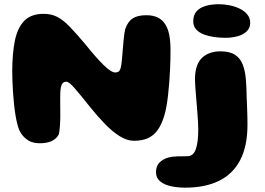

<svg xmlns="http://www.w3.org/2000/svg" viewBox="-20 -649 1246 902"><path d="M167.5 24Q134.6 24 113.1 10.8Q91.6 -2.4 76.8 -25.6Q69.2 -37.8 63.4 -58.4Q57.6 -79.1 53.2 -105.1Q48.9 -131.1 45.9 -159.6Q43 -188 41.1 -216.3Q39.2 -244.6 38.4 -269.5Q37.5 -294.4 37.5 -312.8Q37.5 -397.2 49.9 -458Q62.4 -518.8 94.3 -551.4Q126.2 -584 185.2 -584Q221.5 -584 249.6 -569.3Q277.6 -554.6 308 -523.1Q338.4 -491.6 380.8 -441.2Q429.4 -380.5 465.6 -344.6Q501.9 -308.6 521.1 -308.6Q529.5 -308.6 535 -311.2Q540.5 -313.8 544.1 -321.6Q547.6 -329.4 549.9 -344.4Q551 -351.4 552.4 -364.6Q553.8 -377.8 555 -394.3Q556.2 -410.9 557.8 -428.6Q559.2 -446.4 560.9 -462.9Q562.5 -479.5 564.4 -492.4Q566.4 -505.2 568.2 -512.1Q580.2 -547.6 603.4 -562.6Q626.6 -577.5 667.2 -577.5Q699.2 -577.5 720.8 -566.9Q742.4 -556.4 755.7 -535.9Q769 -515.5 774.9 -485.9Q780.8 -456.4 781 -418.1Q781.2 -399.5 780.7 -374.3Q780.1 -349.1 778.8 -320.4Q777.5 -291.6 775.2 -261.6Q772.9 -231.6 769.6 -202.9Q766.4 -174.2 761.9 -149.1Q757.5 -123.9 751.5 -104.8Q739.5 -64.8 721.2 -38.8Q702.9 -12.9 675.7 -0.2Q648.5 12.4 609.5 12.4Q577.4 12.4 543.4 -8.5Q509.4 -29.4 474.2 -65.5Q439 -101.6 402.5 -147.1Q378.5 -177 360.4 -199.3Q342.2 -221.6 329.3 -236.2Q316.4 -250.9 306.9 -258.1Q297.5 -265.2 290.9 -265.2Q276 -265.2 269.4 -250.4Q262.8 -235.5 262.8 -190.4Q262.8 -176.1 262.9 -160.2Q263 -144.4 263.2 -128Q263.4 -111.6 263.2 -95.8Q263 -80 262.1 -65.5Q261.1 -51 259.8 -38.6Q258.4 -26.2 255.8 -17Q244.1 4.4 221.7 14.2Q199.2 24 167.5 24ZM850.4 232.6Q814.4 232.6 783 225.8Q751.6 219 732.2 202.9Q712.9 186.9 712.9 159.8Q712.9 130.9 729.4 114.6Q746 98.2 770.4 91.1Q788.8 86.2 812.1 85.6Q835.5 84.9 859.6 84.9Q888.5 84.9 899.9 51.9Q911.4 18.9 911.4 -40.1Q911.4 -56.4 910.2 -76.6Q909 -96.8 907.3 -119Q905.6 -141.2 903.7 -163.9Q901.8 -186.5 900.1 -207.5Q898.4 -228.5 897.2 -246.1Q896 -263.6 896 -275.6Q896 -344.8 928.1 -376.2Q960.2 -407.8 1016 -407.8Q1058.8 -407.8 1083.5 -391.9Q1108.2 -376.1 1119.8 -347Q1131.4 -317.9 1134.9 -278.1Q1138.4 -238.4 1138.9 -190.5Q1139.4 -180.9 1139.9 -168.2Q1140.4 -155.6 1140.9 -141.5Q1141.4 -127.4 1141.8 -113.1Q1142.1 -98.8 1142.4 -86.2Q1142.6 -73.6 1142.6 -64Q1142.6 38.9 1107.7 104.4Q1072.8 169.9 1007.6 201.2Q942.4 232.6 850.4 232.6ZM1038.6 -471.4Q1013.9 -471.4 987.5 -474.9Q961.1 -478.5 938.5 -486.9Q915.9 -495.2 901.9 -510.4Q887.9 -525.6 887.9 -549Q887.9 -578.1 903.2 -595.6Q918.6 -613.1 946 -621.2Q973.4 -629.2 1009.4 -629.2Q1032.5 -629.2 1057.9 -624.2Q1083.2 -619.2 1105.4 -608.7Q1127.5 -598.1 1141.4 -581.5Q1155.4 -564.9 1155.4 -541.5Q1155.4 -517.5 1139.2 -501.9Q1123.1 -486.2 1096.6 -478.8Q1070 -471.4 1038.6 -471.4Z"/></svg>

Font: Gluten Thin
Style: Regular
Weight: 100
Designer: Tyler Finck
Foundry: Etcetera Type Company
Version: Version 1.300